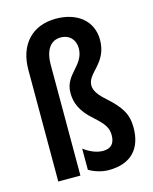

<svg xmlns="http://www.w3.org/2000/svg" viewBox="-116 -842 743 930"><g transform="rotate(-15 255.5 -377.5)"><path d="M435 -611C435 -706 361 -765 254 -765C136 -765 62 -687 62 -560V0H173V-555C173 -630 203 -671 253 -671C298 -671 325 -640 325 -598C325 -511 230 -493 230 -399C230 -354 244 -307 306 -253C355 -209 370 -187 370 -150C370 -109 351 -87 311 -87C277 -87 243 -103 215 -124V-18C248 2 286 10 313 10C425 10 482 -52 482 -159C482 -228 454 -267 394 -322C354 -357 337 -382 337 -408C337 -471 435 -493 435 -611Z"/></g></svg>

Font: Noto Sans Gujarati ExtraCondensed SemiBold
Style: Regular
Weight: 600
Width: 2
Designer: Jelle Bosma - Monotype Design Team, Universal Thirst
Foundry: Monotype Imaging Inc.
Version: Version 2.106